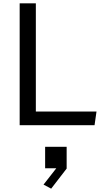

<svg xmlns="http://www.w3.org/2000/svg" viewBox="-20 -750 660 1150"><path d="M97.8 -730H194.7V0H97.8ZM152.8 -81.8H558L546.3 0H152.8ZM250.3 129.2H379.2V259.7L286.5 380L240.7 355.8L341.5 226.7V258H250.3Z"/></svg>

Font: Monaspace Krypton Var ExLight
Style: Regular
Weight: 200
Designer: Riley Cran and the Lettermatic Team
Version: Version 1.200 (Monaspace Krypton Var)